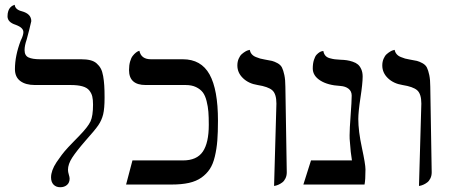

<svg xmlns="http://www.w3.org/2000/svg" viewBox="-20 -766 1865 797"><path d="M82 -558.1Q82 -535.2 98.4 -527.6Q114.7 -520 147 -520H316.9Q338.9 -520 354.7 -516.1Q370.6 -512.2 381.3 -502.7Q392.1 -493.2 398.4 -481.4Q404.8 -469.7 408.2 -450.2Q411.6 -430.7 412.8 -410.9Q414.1 -391.1 414.1 -360.8Q414.1 -315.4 408.2 -291.3Q402.3 -267.1 388.2 -246.3Q374 -225.6 335 -182.1Q296.9 -138.2 279.5 -111.3Q262.2 -84.5 262.2 -61Q262.2 -52.7 265.6 -41.5Q269 -30.3 269 -24.9Q269 -7.8 258.1 1.7Q247.1 11.2 230 11.2Q212.9 11.2 202.4 0.5Q191.9 -10.3 191.9 -29.8Q191.9 -43.5 197.5 -59.3Q203.1 -75.2 214.8 -92.8L236.3 -123Q246.1 -136.2 263.4 -155Q280.8 -173.8 287.1 -179.7L308.1 -201.2Q345.2 -239.3 355.7 -262Q366.2 -284.7 366.2 -332Q366.2 -352.5 363 -365.7Q359.9 -378.9 350.6 -390.6Q341.3 -402.3 322 -407.7Q302.7 -413.1 272.9 -413.1H125Q86.4 -413.1 64.2 -429.7Q42 -446.3 42 -479Q42 -534.2 65.9 -597.2Q77.1 -619.6 77.1 -632.8Q77.1 -651.4 44.9 -663.1Q11.2 -673.8 11.2 -698.2Q11.2 -710.9 14.4 -720.2Q17.6 -729.5 22 -734.1Q26.4 -738.8 30.5 -741.5Q34.7 -744.1 38.1 -745.1L41 -746.1Q43 -726.1 70.8 -719.2Q109.9 -708.5 109.9 -678.2Q109.9 -675.8 101.3 -642.1Q92.8 -608.4 90.8 -602.1Q82 -576.7 82 -558.1Z M846.7 -248Q846.7 -279.8 845 -301.8Q843.3 -323.7 837.6 -346.4Q832 -369.1 821.8 -382.6Q811.5 -396 793.7 -404.5Q775.9 -413.1 750.5 -413.1H584.5Q515.6 -413.1 515.6 -475.1Q515.6 -495.1 520 -510.5Q524.4 -525.9 530.8 -533.9Q537.1 -542 543.5 -547.1Q549.8 -552.2 554.2 -553.7L558.6 -555.2Q565.9 -520 606.4 -520H738.8Q814.9 -520 849.9 -457Q884.8 -394 884.8 -265.1Q884.8 -216.8 882.1 -182.4Q879.4 -147.9 871.8 -116.2Q864.3 -84.5 850.8 -64.2Q837.4 -43.9 816.2 -28.8Q794.9 -13.7 764.4 -6.8Q733.9 0 692.4 0H503.4L529.8 -100.1H739.7Q796.9 -100.1 821.8 -136.5Q846.7 -172.9 846.7 -248Z M1117.7 5.9 1127.4 -335.9Q1127.4 -376.5 1109.9 -391.6Q1092.8 -406.2 1049.3 -413.1Q1012.2 -418.9 988.8 -441.4Q965.3 -463.9 965.3 -494.1Q965.3 -509.8 970.7 -522.2Q976.1 -534.7 983.6 -541.3Q991.2 -547.9 998.5 -552.2Q1005.9 -556.6 1011.2 -557.6L1016.6 -559.1Q1018.6 -548.8 1024.9 -541.3Q1031.2 -533.7 1042.2 -529.3Q1053.2 -524.9 1060.1 -522.9Q1066.9 -521 1078.6 -519Q1099.1 -515.6 1109.1 -513.2Q1119.1 -510.7 1132.1 -503.7Q1145 -496.6 1150.6 -485.4Q1156.2 -474.1 1160.4 -454.3Q1164.6 -434.6 1164.6 -405.8L1170.4 -50.8Q1170.4 -36.6 1165 -25.6Q1159.7 -14.6 1151.9 -8.8Q1144 -2.9 1136.2 0.5Q1128.4 3.9 1123 4.9Z M1467.3 -272Q1467.3 -222.2 1482.2 -153.1Q1497.1 -84 1497.1 -63Q1497.1 -19 1493.2 0H1239.3L1271 -100.1H1440.9Q1435.5 -130.9 1432.1 -181.2Q1431.2 -188 1431.2 -204.1Q1431.2 -230.5 1435.5 -287.8Q1439.9 -345.2 1439.9 -369.1Q1439.9 -387.2 1427 -397.5Q1414.1 -407.7 1393.1 -409.2Q1340.3 -412.1 1309.3 -431.9Q1278.3 -451.7 1278.3 -481.9Q1278.3 -502 1283 -516.8Q1287.6 -531.7 1293.9 -538.6Q1300.3 -545.4 1306.6 -549.3Q1313 -553.2 1317.9 -553.7L1322.3 -554.2Q1324.2 -542.5 1330.8 -534.9Q1337.4 -527.3 1349.4 -524.2Q1361.3 -521 1369.1 -520Q1377 -519 1392.1 -518.1Q1408.2 -517.6 1419.7 -515.9Q1431.2 -514.2 1444.3 -509.8Q1457.5 -505.4 1465.8 -498.3Q1474.1 -491.2 1479.7 -478.5Q1485.4 -465.8 1485.4 -448.2Q1485.4 -419.9 1476.3 -360.6Q1467.3 -301.3 1467.3 -272Z M1719.2 5.9 1729 -335.9Q1729 -376.5 1711.4 -391.6Q1694.3 -406.2 1650.9 -413.1Q1613.8 -418.9 1590.3 -441.4Q1566.9 -463.9 1566.9 -494.1Q1566.9 -509.8 1572.3 -522.2Q1577.6 -534.7 1585.2 -541.3Q1592.8 -547.9 1600.1 -552.2Q1607.4 -556.6 1612.8 -557.6L1618.2 -559.1Q1620.1 -548.8 1626.5 -541.3Q1632.8 -533.7 1643.8 -529.3Q1654.8 -524.9 1661.6 -522.9Q1668.5 -521 1680.2 -519Q1700.7 -515.6 1710.7 -513.2Q1720.7 -510.7 1733.6 -503.7Q1746.6 -496.6 1752.2 -485.4Q1757.8 -474.1 1762 -454.3Q1766.1 -434.6 1766.1 -405.8L1772 -50.8Q1772 -36.6 1766.6 -25.6Q1761.2 -14.6 1753.4 -8.8Q1745.6 -2.9 1737.8 0.5Q1730 3.9 1724.6 4.9Z"/></svg>

Font: Linux Libertine Display G
Style: Regular
Weight: 400
Designer: Philipp H. Poll
Foundry: Philipp H. Poll
Version: Version 5.0.9